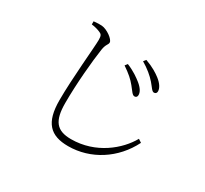

<svg xmlns="http://www.w3.org/2000/svg" viewBox="-154 -960 1308 1226"><g transform="rotate(30 500.0 -347.5)"><path d="M626 -499C650 -470 662 -447 678 -447C688 -447 696 -452 697 -465C699 -487 683 -513 652 -538C628 -557 593 -583 539 -605L525 -587C575 -553 601 -530 626 -499ZM723 -581C748 -552 759 -530 774 -530C786 -530 793 -538 793 -550C793 -573 776 -600 744 -625C721 -643 684 -667 628 -687L614 -669C660 -642 697 -611 723 -581ZM213 -709C236 -707 263 -699 278 -692C295 -685 301 -677 301 -645C301 -595 276 -347 276 -187C276 -22 338 40 470 40C636 40 786 -57 863 -211L839 -227C781 -123 646 -8 464 -8C357 -8 317 -58 317 -190C317 -334 333 -506 347 -600C354 -645 370 -648 370 -666C370 -689 312 -731 273 -734C258 -735 240 -735 213 -732Z"/></g></svg>

Font: Noto Serif CJK SC ExtraLight
Style: Regular
Weight: 200
Designer: Ryoko NISHIZUKA 西塚涼子 (kana & ideographs); Frank Grießhammer (Latin, Greek & Cyrillic); Wenlong ZHANG 张文龙 (bopomofo); San
Foundry: Adobe
Version: Version 2.001;hotconv 1.1.0;makeotfexe 2.6.0